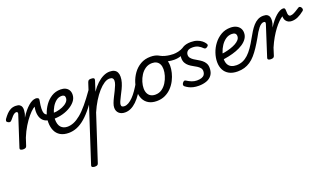

<svg xmlns="http://www.w3.org/2000/svg" viewBox="-85 -1180 4061 2354"><g transform="rotate(-20 1945.0 -2.5)"><path d="M81 15Q65 15 51.5 8Q38 1 44 -18L172 -413Q176 -426 172 -434.5Q168 -443 156 -443Q145 -443 133 -436.5Q121 -430 105.5 -414.5Q90 -399 69 -372Q57 -359 47.5 -356Q38 -353 21 -361Q2 -372 3 -384.5Q4 -397 11 -408Q33 -439 56.5 -464Q80 -489 109 -503.5Q138 -518 174 -518Q209 -518 227 -506Q245 -494 251 -475Q257 -456 255.5 -433.5Q254 -411 250 -391L234 -343Q260 -386 287 -418.5Q314 -451 340 -473.5Q366 -496 390 -507.5Q414 -519 434 -519Q453 -519 460.5 -507Q468 -495 465 -479Q462 -463 450.5 -451Q439 -439 420 -439Q401 -439 370 -415.5Q339 -392 302 -348Q265 -304 228 -243.5Q191 -183 161 -109L129 -11Q125 2 114.5 8.5Q104 15 81 15Z M517 -211Q482 -213 453.5 -228Q425 -243 407.5 -272Q390 -301 386 -344Q382 -387 394 -445L434 -520Q455 -520 467.5 -511.5Q480 -503 475 -480Q463 -417 462 -378Q461 -339 469 -319Q477 -299 492.5 -291.5Q508 -284 530 -283Q547 -282 554 -270.5Q561 -259 559 -245Q557 -231 546.5 -220.5Q536 -210 517 -211Z M543 -281Q580 -275 622.5 -281.5Q665 -288 703 -304Q741 -320 765.5 -344.5Q790 -369 790 -400Q790 -422 778 -431Q766 -440 747 -440Q706 -440 674 -414.5Q642 -389 619.5 -350.5Q597 -312 585 -270Q573 -228 573 -196Q573 -163 580.5 -137.5Q588 -112 603 -95Q618 -78 640 -69Q662 -60 691 -60Q705 -60 710.5 -48.5Q716 -37 714 -21.5Q712 -6 703 5.5Q694 17 679 17Q612 17 568.5 -9Q525 -35 504 -82Q483 -129 483 -191Q483 -240 501.5 -296.5Q520 -353 555.5 -403.5Q591 -454 642.5 -486.5Q694 -519 761 -519Q797 -519 823.5 -506.5Q850 -494 865 -470Q880 -446 880 -412Q880 -363 847.5 -323.5Q815 -284 762.5 -256Q710 -228 649 -216Q588 -204 531 -210Z M675 17Q666 17 662.5 5.5Q659 -6 660.5 -21.5Q662 -37 669 -48.5Q676 -60 688 -60Q729 -60 771.5 -77.5Q814 -95 861.5 -134Q909 -173 963.5 -238Q1018 -303 1084 -397Q1090 -405 1102 -400Q1114 -395 1123 -385.5Q1132 -376 1127 -367Q1060 -265 1002.5 -191.5Q945 -118 891.5 -72Q838 -26 785 -4.5Q732 17 675 17Z M835 515Q819 515 805 508Q791 501 797 482L1111 -483Q1118 -503 1127.5 -509Q1137 -515 1156 -515Q1187 -515 1195.5 -505.5Q1204 -496 1197 -476L1155 -346Q1193 -402 1234 -440Q1275 -478 1317.5 -498.5Q1360 -519 1402 -519Q1438 -519 1461.5 -507Q1485 -495 1496.5 -472Q1508 -449 1508 -416Q1508 -379 1496.5 -340.5Q1485 -302 1467 -265Q1449 -228 1431.5 -194.5Q1414 -161 1402 -133.5Q1390 -106 1390 -89Q1390 -72 1401 -65Q1412 -58 1431 -58Q1445 -58 1452 -46.5Q1459 -35 1456.5 -20.5Q1454 -6 1443 5.5Q1432 17 1411 17Q1363 17 1333.5 -9.5Q1304 -36 1304 -82Q1304 -108 1316 -140Q1328 -172 1345.5 -206.5Q1363 -241 1380 -275Q1397 -309 1409 -340Q1421 -371 1421 -395Q1421 -416 1409 -427.5Q1397 -439 1370 -439Q1337 -439 1299.5 -414.5Q1262 -390 1222.5 -345.5Q1183 -301 1145.5 -240Q1108 -179 1076 -105L882 489Q878 502 868 508.5Q858 515 835 515Z M1412 17Q1398 17 1391 5.5Q1384 -6 1386 -20.5Q1388 -35 1399 -46.5Q1410 -58 1431 -58Q1457 -58 1485.5 -74.5Q1514 -91 1543 -120.5Q1572 -150 1600.5 -191Q1629 -232 1657 -280Q1664 -294 1677.5 -292.5Q1691 -291 1700 -280.5Q1709 -270 1702 -257Q1668 -190 1633 -138.5Q1598 -87 1562 -52.5Q1526 -18 1489 -0.5Q1452 17 1412 17Z M1825 19Q1763 19 1720 -6Q1677 -31 1655.5 -75.5Q1634 -120 1634 -176Q1634 -229 1653 -288.5Q1672 -348 1709.5 -400.5Q1747 -453 1803.5 -486Q1860 -519 1935 -519Q1997 -519 2039.5 -495.5Q2082 -472 2103.5 -429.5Q2125 -387 2125 -331Q2125 -291 2113.5 -243.5Q2102 -196 2078.5 -149.5Q2055 -103 2019 -65Q1983 -27 1934.5 -4Q1886 19 1825 19ZM1835 -61Q1884 -61 1921 -87Q1958 -113 1983 -153.5Q2008 -194 2021 -238.5Q2034 -283 2034 -321Q2034 -360 2021 -386Q2008 -412 1984 -425.5Q1960 -439 1927 -439Q1877 -439 1839 -413.5Q1801 -388 1775.5 -348Q1750 -308 1737 -264Q1724 -220 1724 -183Q1724 -144 1737.5 -116.5Q1751 -89 1776 -75Q1801 -61 1835 -61Z M2197 -384Q2161 -384 2116 -393.5Q2071 -403 2031 -429Q2011 -443 2013 -459Q2015 -475 2027 -485.5Q2039 -496 2047 -491Q2074 -476 2106 -467.5Q2138 -459 2166.5 -456Q2195 -453 2213 -453Q2243 -453 2278 -461Q2313 -469 2347 -488Q2361 -495 2370.5 -484.5Q2380 -474 2379 -457.5Q2378 -441 2357 -430Q2324 -412 2297 -402Q2270 -392 2246.5 -388Q2223 -384 2197 -384Z M2373 19Q2333 19 2301.5 11.5Q2270 4 2246 -8.5Q2222 -21 2203 -36Q2194 -43 2192.5 -55Q2191 -67 2201 -81Q2211 -95 2221.5 -99.5Q2232 -104 2245 -95Q2274 -76 2306.5 -63Q2339 -50 2373 -50Q2411 -50 2435.5 -59Q2460 -68 2472.5 -86.5Q2485 -105 2485 -131Q2485 -156 2470.5 -174Q2456 -192 2433.5 -206Q2411 -220 2385 -234Q2359 -248 2336.5 -266Q2314 -284 2299.5 -310Q2285 -336 2285 -373Q2285 -410 2303 -443Q2321 -476 2360.5 -497.5Q2400 -519 2462 -519Q2507 -519 2542 -506.5Q2577 -494 2600.5 -475Q2624 -456 2636 -437Q2644 -425 2645 -416Q2646 -407 2630 -394Q2617 -385 2607 -384Q2597 -383 2587 -392Q2563 -417 2532.5 -433.5Q2502 -450 2458 -450Q2411 -450 2391 -430.5Q2371 -411 2371 -382Q2371 -359 2385.5 -341Q2400 -323 2422.5 -308.5Q2445 -294 2471 -279.5Q2497 -265 2519.5 -247Q2542 -229 2556.5 -203.5Q2571 -178 2571 -142Q2571 -84 2544.5 -48.5Q2518 -13 2473 3Q2428 19 2373 19Z M2881 17Q2814 17 2769.5 -8Q2725 -33 2703 -76.5Q2681 -120 2681 -177Q2681 -233 2701 -292.5Q2721 -352 2760 -403.5Q2799 -455 2853.5 -487Q2908 -519 2977 -519Q3020 -519 3050.5 -504.5Q3081 -490 3098 -464Q3115 -438 3115 -402Q3115 -362 3092.5 -328.5Q3070 -295 3031 -269Q2992 -243 2942 -224.5Q2892 -206 2836.5 -194.5Q2781 -183 2726 -177L2738 -247Q2775 -251 2814.5 -259Q2854 -267 2891 -279Q2928 -291 2958 -307.5Q2988 -324 3006 -345Q3024 -366 3024 -392Q3024 -417 3009 -428.5Q2994 -440 2967 -440Q2923 -440 2887 -415Q2851 -390 2825 -350.5Q2799 -311 2784.5 -266.5Q2770 -222 2770 -182Q2770 -142 2784.5 -114.5Q2799 -87 2827 -73.5Q2855 -60 2893 -60Q2907 -60 2912.5 -48.5Q2918 -37 2916 -21.5Q2914 -6 2905 5.5Q2896 17 2881 17Z M2881 17Q2862 17 2854.5 5.5Q2847 -6 2849 -21.5Q2851 -37 2862 -48.5Q2873 -60 2892 -60Q2937 -60 2975 -76Q3013 -92 3046.5 -123Q3080 -154 3112 -200Q3144 -246 3177 -306Q3199 -346 3222.5 -384Q3246 -422 3273 -452.5Q3300 -483 3332.5 -500.5Q3365 -518 3405 -518Q3415 -518 3418 -506.5Q3421 -495 3418 -480.5Q3415 -466 3406.5 -454.5Q3398 -443 3384 -443Q3367 -443 3350 -431.5Q3333 -420 3316.5 -399.5Q3300 -379 3282.5 -351Q3265 -323 3247 -288Q3212 -227 3179.5 -178Q3147 -129 3114.5 -92Q3082 -55 3046 -31Q3010 -7 2969.5 5Q2929 17 2881 17Z M3313 15Q3297 15 3283.5 8Q3270 1 3276 -18L3403 -413Q3407 -426 3403.5 -434.5Q3400 -443 3386 -443Q3373 -443 3368 -454.5Q3363 -466 3365.5 -480.5Q3368 -495 3378.5 -506.5Q3389 -518 3406 -518Q3440 -518 3458 -506Q3476 -494 3482 -475Q3488 -456 3487 -433.5Q3486 -411 3481 -391L3465 -343Q3492 -386 3518.5 -418.5Q3545 -451 3571 -473.5Q3597 -496 3620.5 -507.5Q3644 -519 3663 -519Q3678 -519 3684.5 -512Q3691 -505 3691 -481Q3691 -456 3693.5 -439.5Q3696 -423 3703.5 -414.5Q3711 -406 3723 -406Q3745 -406 3771.5 -419.5Q3798 -433 3845 -464Q3856 -471 3866 -466.5Q3876 -462 3883 -451Q3890 -440 3890 -427.5Q3890 -415 3880 -408Q3835 -372 3796 -354.5Q3757 -337 3716 -337Q3694 -337 3674 -345.5Q3654 -354 3640 -374.5Q3626 -395 3625 -431Q3602 -418 3573 -389.5Q3544 -361 3512.5 -319.5Q3481 -278 3450 -224.5Q3419 -171 3392 -108L3361 -11Q3357 2 3346.5 8.5Q3336 15 3313 15Z"/></g></svg>

Font: Playwrite AU VIC
Style: Regular
Weight: 400
Designer: Veronika Burian, José Scaglione
Foundry: TypeTogether
Version: Version 1.002